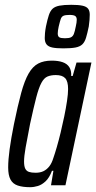

<svg xmlns="http://www.w3.org/2000/svg" viewBox="-20 -770 400 798"><path d="M105 8Q74 8 53.5 1Q33 -6 23.5 -24Q14 -42 14 -74Q14 -106 20 -150Q26 -194 38 -254Q54 -332 68 -383.5Q82 -435 99 -464.5Q116 -494 139 -506Q162 -518 195 -518Q222 -518 240.5 -511.5Q259 -505 268 -491Q277 -477 276 -454H282L298 -510H360L252 0H192L202 -60H196Q185 -31 169.5 -16.5Q154 -2 137.5 3Q121 8 105 8ZM128 -52Q147 -52 160.5 -58.5Q174 -65 184.5 -78Q195 -91 202 -114Q208 -131 216 -158.5Q224 -186 232 -219Q240 -252 247 -286Q254 -320 258.5 -350Q263 -380 263 -400Q263 -432 251 -445Q239 -458 212 -458Q192 -458 177.5 -452Q163 -446 152 -425.5Q141 -405 130.5 -364.5Q120 -324 105 -255Q93 -194 86.5 -157Q80 -120 80 -99Q80 -79 85 -69Q90 -59 100.5 -55.5Q111 -52 128 -52ZM243 -569Q214 -569 197.5 -572.5Q181 -576 173.5 -585.5Q166 -595 166 -612Q166 -621 167 -632.5Q168 -644 171 -660Q177 -689 183 -707Q189 -725 199 -734Q209 -743 227.5 -746.5Q246 -750 276 -750Q305 -750 322 -746.5Q339 -743 346 -734Q353 -725 353 -709Q353 -699 352 -686.5Q351 -674 349 -660Q343 -631 337.5 -613Q332 -595 322 -585.5Q312 -576 293.5 -572.5Q275 -569 243 -569ZM250 -611Q267 -611 275 -615Q283 -619 287 -629Q291 -639 295 -660Q297 -668 298 -675.5Q299 -683 299 -688Q299 -699 292.5 -703.5Q286 -708 269 -708Q252 -708 244 -704.5Q236 -701 232.5 -691Q229 -681 224 -660Q222 -651 221 -643.5Q220 -636 220 -631Q220 -619 226.5 -615Q233 -611 250 -611Z"/></svg>

Font: Saira UltraCondensed Medium
Style: Italic
Weight: 500
Width: 1
Italic angle: -12°
Designer: Hector Gatti with collaboration of the Omnibus-Type team
Foundry: Omnibus-Type
Version: Version 1.101